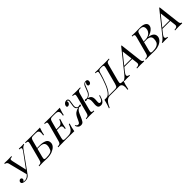

<svg xmlns="http://www.w3.org/2000/svg" viewBox="453 -2387 4342 4342"><g transform="rotate(-45 2624.0 -216.0)"><path d="M604 -559.6Q604 -586.9 542.5 -587.9L547.4 -607.9Q576.2 -605 627 -605Q677.7 -605 704.6 -607.9L699.7 -587.9Q681.6 -586.9 658 -571.3Q634.3 -555.7 613.3 -523.9L324.7 -123.5Q286.6 -68.4 264.6 -42.7Q242.7 -17.1 211.7 -1.5Q180.7 14.2 134.3 14.2Q87.9 14.2 60.3 -0.5Q32.7 -15.1 32.7 -44.4Q33.2 -73.7 59.6 -91.8Q72.3 -100.1 88.9 -100.1Q105.5 -100.1 117.4 -87.9Q129.4 -75.7 129.4 -58.8Q129.4 -42 117.9 -28.3Q106.4 -14.6 89.4 -6.8Q104.5 -2 138.7 -2Q209 -2 264.6 -72.3L150.4 -523.9Q140.6 -565.4 104.5 -581.1Q89.8 -587.4 78.6 -587.9L83.5 -607.9Q122.6 -605 195.6 -605Q268.6 -605 311.5 -607.9L306.6 -587.9Q259.8 -585.9 248.5 -571.3Q242.2 -562.5 242.2 -547.6Q242.2 -532.7 248.5 -503.9L326.7 -159.2L578.6 -503.9Q604 -543 604 -559.6Z M842.3 -22.9Q999.5 -22.9 1028.3 -85.4Q1057.1 -147.9 1057.1 -206.1Q1057.1 -309.1 914.1 -309.1H844.7L791 -106Q781.7 -70.3 781.7 -54.2Q781.7 -38.1 795.2 -30.5Q808.6 -22.9 842.3 -22.9ZM1157.2 -507.8Q1157.2 -585 1068.8 -585H996.1Q960.9 -585 943.8 -579.3Q926.8 -573.7 916.3 -556.6Q905.8 -539.6 896 -502L849.6 -326.2H952.1Q1025.4 -326.2 1091.3 -298.6Q1157.2 -271 1157.2 -190.9Q1157.2 -138.2 1119.9 -96.7Q1082.5 -55.2 1012.9 -27.1Q943.4 1 850.6 1L712.9 -2.9Q633.3 -2.9 590.8 0L595.2 -20Q631.3 -21.5 649.2 -27.8Q667 -34.2 677.7 -51.3Q688.5 -68.4 698.2 -106L803.2 -502Q811.5 -533.7 811.5 -549.3Q811.5 -564.9 802.2 -575.4Q793 -585.9 744.1 -587.9L749 -607.9Q845.7 -605 1005.9 -605Q1166 -605 1223.1 -607.9Q1181.2 -494.1 1171.9 -428.2H1149.9Q1157.2 -470.2 1157.2 -507.8Z M1198.7 0 1204.1 -20Q1240.2 -21.5 1258.1 -27.8Q1275.9 -34.2 1286.6 -51.3Q1297.4 -68.4 1307.1 -106L1414.1 -502Q1422.4 -534.2 1422.4 -549.8Q1422.4 -565.4 1413.3 -575.7Q1404.3 -585.9 1356 -587.9L1360.8 -607.9Q1455.1 -605 1623 -605Q1791 -605 1856.9 -607.9Q1842.3 -571.3 1820.8 -500L1817.9 -488.8Q1807.1 -445.8 1803.7 -428.2H1780.8Q1790 -473.6 1790 -502.9Q1790 -531.2 1779.3 -549.8Q1758.8 -584.5 1683.1 -585H1609.9Q1573.7 -585 1555.9 -579.3Q1538.1 -573.7 1527.3 -556.6Q1516.6 -539.6 1506.8 -502L1456.5 -315.9H1549.8Q1581.5 -315.9 1603.8 -334Q1626 -352.1 1638.2 -374.5Q1650.4 -397 1663.1 -428.2H1686Q1660.6 -351.6 1649.9 -306.2L1643.6 -282.2Q1629.9 -230.5 1623 -184.1H1600.1Q1604.5 -212.4 1604.5 -236.8Q1604.5 -261.2 1589.1 -278.6Q1573.7 -295.9 1533.7 -295.9H1451.2L1399.9 -106Q1391.6 -73.7 1391.6 -58.3Q1391.6 -43 1400.6 -33Q1409.7 -22.9 1459 -22.9H1531.7Q1586.4 -22.9 1623.3 -39.8Q1660.2 -56.6 1687.5 -94.7Q1714.8 -132.8 1739.7 -200.2H1762.7Q1731 -102.5 1713.9 0Q1644 -2.9 1469 -2.9Q1293.9 -2.9 1198.7 0Z M2356 -20 2352.1 0Q2305.2 -2.9 2223.1 -2.9Q2141.1 -2.9 2098.1 0L2103 -20Q2138.2 -21.5 2155.8 -27.8Q2173.3 -34.2 2183.8 -51.5Q2194.3 -68.8 2204.1 -106L2309.1 -502Q2317.4 -533.7 2317.4 -549.3Q2317.4 -564.9 2308.1 -575.4Q2298.8 -585.9 2250 -587.9L2254.9 -607.9Q2295.9 -605 2378.9 -605Q2461.9 -605 2510.3 -607.9L2504.9 -587.9Q2468.3 -586.4 2450.4 -580.1Q2432.6 -573.7 2422.1 -556.6Q2411.6 -539.6 2401.9 -502L2296.9 -106Q2288.6 -74.2 2288.6 -58.6Q2288.6 -43 2297.4 -32.5Q2306.2 -22 2356 -20ZM2693.8 -622.1Q2752.9 -622.1 2752.9 -568.4Q2752.9 -532.7 2733.6 -515.9Q2714.4 -499 2694.8 -499Q2675.3 -499 2665.8 -510.5Q2656.2 -522 2656.2 -539.1Q2656.2 -570.3 2688 -601.1H2685.1Q2647 -601.1 2629.9 -563.7Q2612.8 -526.4 2597.2 -481.4Q2581.5 -436.5 2565.7 -404.1Q2549.8 -371.6 2522 -346.4Q2494.1 -321.3 2452.1 -315.9Q2505.4 -304.2 2532.5 -273.7Q2559.6 -243.2 2559.6 -181.6Q2559.6 -171.4 2559.1 -166L2555.2 -92.8Q2552.7 -41 2589.8 -41Q2615.2 -41 2632.3 -59.6Q2649.4 -78.1 2664.1 -119.1L2681.2 -169.9H2701.2L2675.3 -92.8Q2638.2 14.2 2553.2 14.2Q2468.3 14.2 2468.3 -80.1Q2468.3 -94.2 2469.2 -102.1L2475.1 -175.8Q2476.1 -191.4 2476.1 -214.8Q2476.1 -238.3 2465.1 -267.6Q2454.1 -296.9 2434.6 -307.1Q2405.3 -295.9 2390.1 -295.9Q2369.6 -295.9 2372.6 -314.9Q2375.5 -334 2393.1 -334Q2410.6 -334 2431.2 -325.2Q2474.6 -329.1 2502.4 -352.5Q2530.3 -376 2545.4 -407.5Q2560.5 -439 2576.2 -485.8Q2591.8 -532.7 2604 -558.3Q2616.2 -584 2634.3 -599.1Q2663.6 -622.1 2693.8 -622.1ZM2158.7 -316.4Q2090.8 -326.2 2090.8 -397.5Q2090.8 -429.2 2101.6 -483.9Q2112.3 -538.6 2112.3 -557.1Q2112.3 -601.1 2075.2 -601.1H2073.2Q2081.1 -583 2081.1 -567.4Q2081.1 -551.8 2071.5 -535.6Q2062 -519.5 2045.9 -509.3Q2029.8 -499 2012.2 -499Q1981 -499 1981 -529.8Q1981 -553.2 1994.4 -574.5Q2007.8 -595.7 2030.5 -608.9Q2053.2 -622.1 2082 -622.1Q2110.8 -622.1 2123 -604Q2135.3 -585.9 2135.3 -563.5Q2135.3 -541 2124.5 -486.3Q2113.8 -431.6 2113.3 -401.4Q2113.3 -334.5 2180.2 -326.2Q2202.6 -334.5 2217.3 -335.9H2221.2Q2236.8 -335.9 2236.8 -324.2Q2236.8 -321.8 2235.8 -316.9Q2230.5 -296.9 2214.4 -296.9Q2198.2 -296.9 2171.9 -305.7Q2142.6 -290 2119.9 -266.4Q2097.2 -242.7 2077.1 -194.8L2037.1 -102.1Q2018.6 -59.6 1994.9 -22.7Q1971.2 14.2 1916 14.2Q1835.9 14.2 1809.1 -78.1L1824.2 -85Q1844.7 -41 1884.3 -41Q1903.8 -41 1915.8 -53.5Q1927.7 -65.9 1939.9 -91.8L1979 -174.8Q2009.3 -239.7 2052.2 -271.2Q2095.2 -302.7 2158.7 -316.4Z M3170.4 -587.9H3156.2Q3122.6 -587.9 3105.5 -581.3Q3088.4 -574.7 3078.1 -557.4Q3067.9 -540 3050.8 -474.6Q3033.7 -409.2 2975.6 -255.9Q2917.5 -102.5 2842.3 -34.2Q2835.9 -28.8 2822.3 -20H3026.4Q3059.6 -20 3076.9 -26.9Q3094.2 -33.7 3104 -51Q3113.8 -68.4 3124 -106L3229 -502Q3237.8 -533.2 3237.8 -549.8Q3237.8 -566.4 3228.5 -577.1Q3219.2 -587.9 3170.4 -587.9ZM3276.4 -20H3307.1Q3273.9 64.5 3253.4 173.8L3250 189.9H3228Q3234.9 149.4 3234.9 115.2Q3234.9 0 3144 0H2850.1Q2795.4 0 2746.6 43.5Q2697.8 86.9 2655.3 189.9H2633.3L2656.2 127.9Q2684.6 43.5 2697.3 -20H2759.3Q2796.4 -20 2828.1 -45.9Q2896.5 -106 2952.1 -245.4Q3007.8 -384.8 3038.1 -502Q3046.9 -534.2 3046.9 -549.8Q3046.9 -565.4 3037.6 -575.7Q3028.3 -585.9 2979 -587.9L2984.4 -607.9Q3015.6 -605 3077.1 -605L3166 -607.9L3301.3 -605Q3387.2 -605 3430.2 -607.9L3425.3 -587.9Q3388.7 -586.4 3370.8 -580.1Q3353 -573.7 3342.5 -556.9Q3332 -540 3322.3 -502L3217.3 -106Q3209 -74.2 3209 -58.6Q3209 -43 3218.3 -31.5Q3227.5 -20 3276.4 -20Z M3762.2 -501.5 3558.1 -248H3793ZM3719.2 0 3724.6 -20Q3785.2 -22.5 3802.2 -45.9Q3812 -59.6 3812 -76.2Q3812 -92.8 3810.5 -104L3795.4 -228H3542L3473.6 -143.1Q3434.1 -94.7 3434.1 -63Q3434.1 -24.9 3494.6 -20V0Q3464.8 -2.9 3403.3 -2.9Q3341.8 -2.9 3316.4 0V-20Q3360.4 -31.2 3425.3 -112.8L3827.6 -615.2H3842.3L3904.3 -84Q3908.7 -50.8 3922.4 -36.1Q3936 -21.5 3953.6 -20L3948.2 0Q3908.2 -2.9 3833.5 -2.9Q3758.8 -2.9 3719.2 0Z M4465.3 -206.1Q4465.3 -309.1 4322.3 -309.1H4252.9L4199.2 -106Q4189.9 -70.3 4189.9 -54.2Q4189.5 -38.1 4203.1 -30.3Q4216.8 -22.5 4250.5 -22.9Q4408.2 -23.4 4447.3 -108.4Q4465.8 -148.4 4465.3 -206.1ZM4310.1 -326.2Q4368.7 -326.2 4413.6 -348.6Q4458.5 -371.1 4482.9 -409.7Q4507.3 -447.8 4507.3 -494.1Q4507.3 -587.9 4399.4 -587.9Q4368.7 -587.9 4352.1 -582Q4335.4 -576.2 4325.7 -561.5Q4315.9 -546.9 4308.1 -517.1L4257.3 -326.2ZM4401.4 -324.2Q4565.4 -301.3 4565.4 -189.9Q4565.4 -137.7 4527.8 -93.8Q4490.2 -49.8 4427.7 -25.4Q4365.2 0 4293.5 0L4121.1 -2.9Q4041.5 -2.9 3999 0L4003.4 -20Q4040 -21.5 4057.6 -27.8Q4075.2 -34.2 4085.9 -51.3Q4096.7 -68.4 4106.4 -106L4212.4 -502Q4221.2 -533.2 4221.2 -551.8Q4221.2 -570.3 4206.1 -579.1Q4190.9 -587.9 4153.3 -587.9L4158.2 -607.9Q4198.7 -605 4277.3 -605L4418.5 -606.9Q4510.7 -606.9 4558.6 -578.1Q4606.4 -549.3 4606.4 -503.4Q4606.4 -458 4577.6 -422.9Q4522.5 -355.5 4401.4 -324.2Z M4979 -501.5 4774.9 -248H5009.8ZM4936 0 4941.4 -20Q5002 -22.5 5019 -45.9Q5028.8 -59.6 5028.8 -76.2Q5028.8 -92.8 5027.3 -104L5012.2 -228H4758.8L4690.4 -143.1Q4650.9 -94.7 4650.9 -63Q4650.9 -24.9 4711.4 -20V0Q4681.6 -2.9 4620.1 -2.9Q4558.6 -2.9 4533.2 0V-20Q4577.1 -31.2 4642.1 -112.8L5044.4 -615.2H5059.1L5121.1 -84Q5125.5 -50.8 5139.2 -36.1Q5152.8 -21.5 5170.4 -20L5165 0Q5125 -2.9 5050.3 -2.9Q4975.6 -2.9 4936 0Z"/></g></svg>

Font: PlayfairDisplaySC-Italic
Style: Italic
Weight: 400
Italic angle: -14°
Designer: Claus Eggers Sørensen
Foundry: Claus Eggers Sørensen
Version: Version 1.004;PS 001.004;hotconv 1.0.70;makeotf.lib2.5.58329